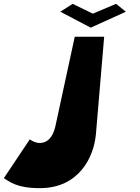

<svg xmlns="http://www.w3.org/2000/svg" viewBox="-150 -607 729 999"><path d="M333 -536 454 -587 505 -546 322 -463 164 -546 228 -587ZM138 51C125 109 95 137 57 137C29 137 5 118 5 118L-130 320C-100 338 -64 372 57 372C261 372 338 211 349 92L392 -416H239Z"/></svg>

Font: Hussar Milosc
Style: Bold
Weight: 700
Foundry: Cannot Into Space Fonts
Version: Version 1.02